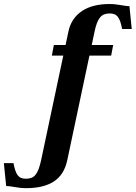

<svg xmlns="http://www.w3.org/2000/svg" viewBox="-149 -747 689 975"><path d="M192.4 67.4Q176.8 140.1 124.8 174.3Q72.8 208.5 -16.6 208.5Q-32.7 208.5 -46.6 206.8Q-60.5 205.1 -72.8 203.1Q-85 201.2 -95.9 199.5Q-106.9 197.8 -117.7 197.8L-129.4 81.5H-80.6Q-76.2 104 -71 119.1Q-65.9 134.3 -58.6 143.6Q-51.3 152.8 -41.5 156.7Q-31.7 160.6 -17.6 160.6Q-1.5 160.6 10.5 156Q22.5 151.4 31.5 140.4Q40.5 129.4 47.1 111.6Q53.7 93.8 59.6 67.4L172.4 -464.8H114.3L124.5 -518.6H184.1L198.2 -585.9Q205.6 -621.6 223.6 -647.9Q241.7 -674.3 268.6 -691.9Q295.4 -709.5 330.3 -718Q365.2 -726.6 407.2 -726.6Q423.3 -726.6 437.3 -724.9Q451.2 -723.1 463.4 -721.2Q475.6 -719.2 486.6 -717.5Q497.6 -715.8 508.3 -715.8L520 -599.6H471.2Q466.8 -622.1 461.7 -637.2Q456.5 -652.3 449.2 -661.6Q441.9 -670.9 431.9 -674.8Q421.9 -678.7 408.2 -678.7Q392.1 -678.7 380.1 -674.1Q368.2 -669.4 359.1 -658.4Q350.1 -647.5 343.3 -629.9Q336.4 -612.3 331.1 -585.9L316.9 -518.6H425.8L415.5 -464.8H305.2Z"/></svg>

Font: Arian AMU Serif
Style: Bold
Weight: 700
Designer: Ruben Hakobyan (Tarumian)
Foundry: Ruben Hakobyan (Tarumian)
Version: Version 1.002